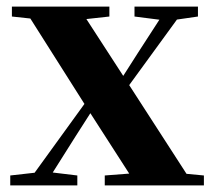

<svg xmlns="http://www.w3.org/2000/svg" viewBox="-20 -561 648 581"><path d="M11 0V-30L100 -40H131L214 -30V0ZM57 0 288 -319 310 -299H305L209 -149L115 0ZM297 0V-30L440 -41H481L597 -30V0ZM324 -239 302 -261H308L398 -402L488 -541H544ZM394 0 246 -230 49 -541H217L359 -322L567 0ZM16 -511V-541H311V-511L202 -499H127ZM387 -511V-541H579V-511L503 -500H473Z"/></svg>

Font: Noto Serif JP ExtraBold
Style: Regular
Weight: 800
Designer: Ryoko NISHIZUKA 西塚涼子 (kana & ideographs); Frank Grießhammer (Latin, Greek & Cyrillic); Wenlong ZHANG 张文龙 (bopomofo); San
Foundry: Adobe
Version: Version 2.003-H1;hotconv 1.1.1;makeotfexe 2.6.0